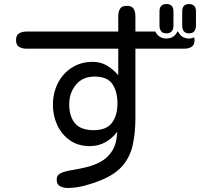

<svg xmlns="http://www.w3.org/2000/svg" viewBox="-20 -847 1040 941"><path d="M795.9 -683.6Q778.3 -683.6 770 -693.8Q761.7 -704.1 761.7 -720.7V-791Q761.7 -827.1 795.9 -827.1Q830.1 -827.1 830.1 -791V-720.7Q830.1 -704.1 821.8 -693.8Q813.5 -683.6 795.9 -683.6ZM906.2 -683.6Q888.7 -683.6 880.9 -693.8Q873 -704.1 873 -720.7V-791Q873 -827.1 906.2 -827.1Q940.4 -827.1 940.4 -791V-720.7Q940.4 -704.1 932.1 -693.8Q923.8 -683.6 906.2 -683.6ZM311.5 74.2Q290 74.2 273.9 65.4Q257.8 56.6 257.8 32.2Q257.8 10.7 278.3 1.5Q298.8 -7.8 332 -13.2Q365.2 -18.6 402.3 -27.3Q439.5 -36.1 473.1 -54.2Q506.8 -72.3 529.3 -106.9Q551.8 -141.6 554.7 -201.2Q529.3 -168 495.6 -149.4Q461.9 -130.9 419.9 -130.9Q363.3 -130.9 322.8 -159.2Q282.2 -187.5 260.7 -233.9Q239.3 -280.3 239.3 -333Q239.3 -390.6 263.2 -438.5Q287.1 -486.3 331.5 -515.1Q376 -543.9 435.5 -543.9Q473.6 -543.9 504.4 -525.4Q535.2 -506.8 559.6 -478.5V-608.4H110.4Q88.9 -608.4 73.7 -617.2Q58.6 -626 58.6 -650.4Q58.6 -674.8 73.7 -683.6Q88.9 -692.4 110.4 -692.4H559.6V-767.6Q559.6 -790 568.4 -804.2Q577.1 -818.4 601.6 -818.4Q626 -818.4 634.8 -804.2Q643.6 -790 643.6 -767.6V-692.4H741.2Q758.8 -658.2 794.9 -658.2Q833 -658.2 849.6 -692.4H852.5Q869.1 -658.2 906.2 -658.2Q919.9 -658.2 931.6 -664.1Q933.6 -656.2 933.6 -651.4Q933.6 -627 919.4 -617.7Q905.3 -608.4 882.8 -608.4H643.6V-268.6Q643.6 -196.3 630.9 -137.7Q618.2 -79.1 581.5 -35.6Q544.9 7.8 472.7 37.1Q436.5 51.8 394 63Q351.6 74.2 311.5 74.2ZM438.5 -209Q502 -209 528.8 -245.1Q555.7 -281.2 555.7 -340.8Q555.7 -398.4 530.8 -435.1Q505.9 -471.7 443.4 -471.7Q384.8 -471.7 352.1 -431.6Q319.3 -391.6 319.3 -335.9Q319.3 -276.4 347.7 -242.7Q376 -209 438.5 -209Z"/></svg>

Font: Kosugi Maru
Style: Regular
Weight: 400
Designer: MOTOYA
Version: Version 4.002